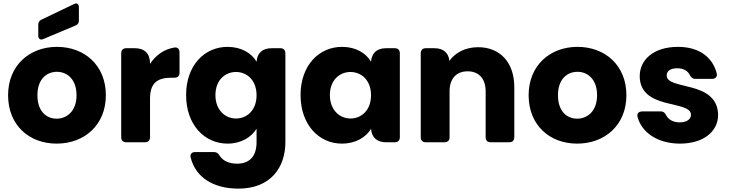

<svg xmlns="http://www.w3.org/2000/svg" viewBox="-20 -844 4323 1139"><path d="M316 8C480 8 608 -102 608 -279C608 -456 482 -566 318 -566C155 -566 28 -456 28 -279C28 -102 152 8 316 8ZM316 -140C254 -140 202 -185 202 -279C202 -374 256 -418 318 -418C378 -418 434 -374 434 -279C434 -185 377 -140 316 -140ZM419 -820 225 -727C213 -721 207 -712 207 -698V-632C207 -614 219 -605 236 -612L429 -693C442 -699 448 -708 448 -722V-801C448 -820 437 -829 419 -820Z M699 -528V-30C699 -11 710 0 729 0H840C859 0 870 -11 870 -30V-259C870 -355 917 -383 998 -383H1015C1034 -383 1045 -394 1045 -413V-533C1045 -553 1034 -565 1014 -562C953 -552 903 -516 870 -465V-468C870 -526 838 -558 780 -558H729C710 -558 699 -547 699 -528Z M1330 -566C1193 -566 1084 -456 1084 -280C1084 -104 1193 8 1330 8C1412 8 1471 -31 1502 -80V-1C1502 93 1451 127 1386 127C1338 127 1302 109 1284 81C1275 66 1266 58 1249 58H1138C1118 58 1106 70 1111 90C1139 205 1242 275 1394 275C1587 275 1673 148 1673 -1V-528C1673 -547 1662 -558 1643 -558H1592C1537 -558 1506 -530 1502 -478C1473 -528 1412 -566 1330 -566ZM1380 -417C1445 -417 1502 -368 1502 -279C1502 -190 1445 -141 1380 -141C1316 -141 1258 -191 1258 -280C1258 -369 1316 -417 1380 -417Z M2009 -566C1872 -566 1763 -456 1763 -280C1763 -104 1872 8 2008 8C2091 8 2150 -30 2181 -79C2185 -28 2217 0 2271 0H2322C2341 0 2352 -11 2352 -30V-528C2352 -547 2341 -558 2322 -558H2271C2216 -558 2185 -530 2181 -478C2152 -528 2092 -566 2009 -566ZM2059 -417C2124 -417 2181 -368 2181 -279C2181 -190 2124 -141 2059 -141C1995 -141 1937 -191 1937 -280C1937 -369 1995 -417 2059 -417Z M2476 -528V-30C2476 -11 2487 0 2506 0H2617C2636 0 2647 -11 2647 -30V-303C2647 -379 2689 -421 2754 -421C2819 -421 2861 -379 2861 -303V-30C2861 -11 2872 0 2891 0H3001C3020 0 3031 -11 3031 -30V-326C3031 -476 2945 -564 2816 -564C2740 -564 2680 -531 2646 -483C2641 -531 2610 -558 2557 -558H2506C2487 -558 2476 -547 2476 -528Z M3404 8C3568 8 3696 -102 3696 -279C3696 -456 3570 -566 3406 -566C3243 -566 3116 -456 3116 -279C3116 -102 3240 8 3404 8ZM3404 -140C3342 -140 3290 -185 3290 -279C3290 -374 3344 -418 3406 -418C3466 -418 3522 -374 3522 -279C3522 -185 3465 -140 3404 -140Z M4014 8C4154 8 4240 -65 4240 -162C4237 -370 3935 -307 3935 -396C3935 -423 3957 -439 3997 -439C4034 -439 4059 -424 4071 -401C4080 -385 4088 -376 4105 -376H4204C4224 -376 4236 -388 4232 -408C4209 -501 4131 -566 4002 -566C3856 -566 3775 -488 3775 -393C3775 -188 4079 -253 4079 -163C4079 -138 4056 -118 4012 -118C3976 -118 3947 -133 3933 -158C3925 -174 3917 -183 3900 -183H3790C3770 -183 3757 -171 3762 -151C3786 -59 3880 8 4014 8Z"/></svg>

Font: Arvore Sans
Style: Bold
Weight: 700
Designer: Jonny Pinhorn (Latin) Dan Schunck (customization for Arvore)
Version: Version 1.000;Glyphs 3.3 (3305)